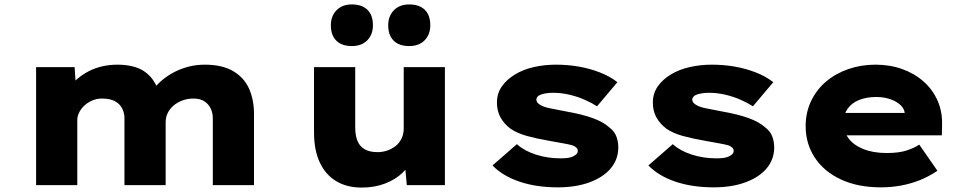

<svg xmlns="http://www.w3.org/2000/svg" viewBox="-20 -836 4360 867"><path d="M143 0V-533H317L324 -423L290 -438Q307 -461 330 -480.5Q353 -500 381 -514.5Q409 -529 442 -536.5Q475 -544 512 -544Q555 -544 592.5 -532.5Q630 -521 657.5 -491.5Q685 -462 701 -411L661 -415L670 -429Q688 -454 712.5 -474.5Q737 -495 767 -510.5Q797 -526 831.5 -535Q866 -544 905 -544Q983 -544 1032.5 -515Q1082 -486 1104.5 -436Q1127 -386 1127 -321V0H941V-301Q941 -327 931 -347Q921 -367 902 -379Q883 -391 854 -391Q827 -391 804 -382.5Q781 -374 764 -359.5Q747 -345 737.5 -326Q728 -307 728 -283V0H542V-302Q542 -327 531 -347.5Q520 -368 498 -379.5Q476 -391 440 -391Q416 -391 395 -381.5Q374 -372 359.5 -358Q345 -344 337 -327Q329 -310 329 -296V0Z M1614 11Q1546 11 1498 -18Q1450 -47 1424 -102.5Q1398 -158 1398 -238V-533H1584V-262Q1584 -224 1594.5 -199Q1605 -174 1627.5 -161.5Q1650 -149 1685 -149Q1708 -149 1729.5 -156.5Q1751 -164 1767.5 -177.5Q1784 -191 1793.5 -211Q1803 -231 1803 -255V-533H1989V0H1817L1807 -108L1842 -120Q1830 -87 1798.5 -56.5Q1767 -26 1719.5 -7.5Q1672 11 1614 11ZM1828 -628Q1782 -628 1757.5 -652.5Q1733 -677 1733 -722Q1733 -763 1758.5 -789.5Q1784 -816 1828 -816Q1873 -816 1898 -792Q1923 -768 1923 -722Q1923 -680 1897.5 -654Q1872 -628 1828 -628ZM1569 -628Q1523 -628 1498.5 -652.5Q1474 -677 1474 -722Q1474 -763 1499.5 -789.5Q1525 -816 1569 -816Q1614 -816 1639 -792Q1664 -768 1664 -722Q1664 -680 1638.5 -654Q1613 -628 1569 -628Z M2499 10Q2401 10 2325 -16Q2249 -42 2204 -89L2314 -185Q2347 -155 2399.5 -138Q2452 -121 2511 -121Q2527 -121 2541 -122.5Q2555 -124 2566 -129Q2577 -134 2583 -140Q2589 -146 2589 -155Q2589 -170 2567 -179Q2551 -184 2522 -189Q2493 -194 2461 -200Q2403 -210 2359.5 -222Q2316 -234 2285 -255Q2257 -276 2240.5 -305Q2224 -334 2224 -373Q2224 -414 2246 -445.5Q2268 -477 2305 -499.5Q2342 -522 2390 -533Q2438 -544 2490 -544Q2543 -544 2592.5 -535.5Q2642 -527 2687.5 -509.5Q2733 -492 2768 -465L2676 -356Q2653 -371 2621.5 -385Q2590 -399 2553 -408Q2516 -417 2477 -417Q2461 -417 2448 -415Q2435 -413 2424 -409.5Q2413 -406 2407.5 -399.5Q2402 -393 2402 -386Q2402 -379 2406.5 -373Q2411 -367 2420 -362Q2434 -353 2463.5 -347Q2493 -341 2535 -333Q2609 -320 2657 -302.5Q2705 -285 2731 -261Q2754 -244 2763 -220.5Q2772 -197 2772 -170Q2772 -117 2738.5 -76.5Q2705 -36 2643 -13Q2581 10 2499 10Z M3203 10Q3105 10 3029 -16Q2953 -42 2908 -89L3018 -185Q3051 -155 3103.5 -138Q3156 -121 3215 -121Q3231 -121 3245 -122.5Q3259 -124 3270 -129Q3281 -134 3287 -140Q3293 -146 3293 -155Q3293 -170 3271 -179Q3255 -184 3226 -189Q3197 -194 3165 -200Q3107 -210 3063.5 -222Q3020 -234 2989 -255Q2961 -276 2944.5 -305Q2928 -334 2928 -373Q2928 -414 2950 -445.5Q2972 -477 3009 -499.5Q3046 -522 3094 -533Q3142 -544 3194 -544Q3247 -544 3296.5 -535.5Q3346 -527 3391.5 -509.5Q3437 -492 3472 -465L3380 -356Q3357 -371 3325.5 -385Q3294 -399 3257 -408Q3220 -417 3181 -417Q3165 -417 3152 -415Q3139 -413 3128 -409.5Q3117 -406 3111.5 -399.5Q3106 -393 3106 -386Q3106 -379 3110.5 -373Q3115 -367 3124 -362Q3138 -353 3167.5 -347Q3197 -341 3239 -333Q3313 -320 3361 -302.5Q3409 -285 3435 -261Q3458 -244 3467 -220.5Q3476 -197 3476 -170Q3476 -117 3442.5 -76.5Q3409 -36 3347 -13Q3285 10 3203 10Z M3958 10Q3854 10 3777.5 -25.5Q3701 -61 3659.5 -124Q3618 -187 3618 -266Q3618 -328 3642.5 -379.5Q3667 -431 3710 -467.5Q3753 -504 3810.5 -524Q3868 -544 3933 -544Q3999 -544 4054.5 -524Q4110 -504 4151 -467.5Q4192 -431 4214 -381Q4236 -331 4234 -270L4233 -225H3735L3712 -326H4084L4066 -301V-320Q4065 -344 4047 -361Q4029 -378 4000.5 -388Q3972 -398 3937 -398Q3894 -398 3860.5 -385Q3827 -372 3808 -345.5Q3789 -319 3789 -281Q3789 -242 3811.5 -211.5Q3834 -181 3878.5 -163Q3923 -145 3984 -145Q4039 -145 4074 -156.5Q4109 -168 4131 -183L4213 -65Q4175 -39 4133.5 -22.5Q4092 -6 4048 2Q4004 10 3958 10Z"/></svg>

Font: Lexend Giga ExtraBold
Style: Regular
Weight: 800
Designer: Bonnie Shaver-Troup, Thomas Jockin
Foundry: Lexend
Version: Version 1.007